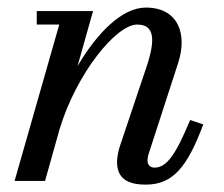

<svg xmlns="http://www.w3.org/2000/svg" viewBox="-20 -490 608 520"><path d="M140.5 -423.5 19.5 0H102L141.5 -140.5C187 -291 294.5 -423.5 351.5 -423.5C397.5 -423.5 402.5 -385 376.5 -308L304 -92C301 -83 297 -64 297 -51.5C297 -8.5 323 10 375 10C448.5 10 487.5 -38 530.5 -153L495 -165C457 -74 432.5 -36 398.5 -36C386 -36 379.5 -44.5 379.5 -55C379.5 -60 380.5 -67 382.5 -73L462.5 -319.5C488.5 -399.5 461.5 -469.5 375 -469.5C310 -469.5 242.5 -400 190 -311L232 -460H79.5V-423.5Z"/></svg>

Font: Bodoni* 06pt
Style: Italic
Weight: 400
Italic angle: -13°
Version: Version 2.3